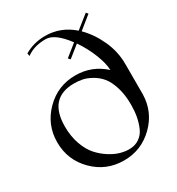

<svg xmlns="http://www.w3.org/2000/svg" viewBox="-173 -830 865 939"><g transform="rotate(-30 259.5 -360.5)"><path d="M85 -288Q85 -233 101 -188Q117 -143 141.5 -115.5Q166 -88 196 -69Q226 -50 252.5 -42.5Q279 -35 302 -35Q336 -35 360 -51.5Q384 -68 396 -96Q408 -124 413.5 -154.5Q419 -185 419 -220Q419 -276 405.5 -319Q392 -362 372 -386Q352 -410 325 -425Q298 -440 275.5 -444.5Q253 -449 229 -449Q85 -449 85 -288ZM389 -651Q435 -605 464.5 -540.5Q494 -476 494 -406V-235Q492 -137 422 -68.5Q352 0 254 0Q154 0 84 -70Q14 -140 14 -240Q14 -339 84 -409.5Q154 -480 254 -480Q347 -480 416 -417Q415 -455 393.5 -509Q372 -563 339 -611L274 -559L264 -570L330 -623Q268 -706 217 -706Q150 -706 108 -674L105 -690Q158 -721 222 -721Q310 -721 378 -661L452 -720L461 -709Z"/></g></svg>

Font: kawoszeh
Style: Medium
Weight: 500
Version: Version 000.030